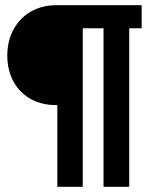

<svg xmlns="http://www.w3.org/2000/svg" viewBox="-20 -720 570 740"><path d="M379 0H478V-611H526V-700H196C85 -700 8 -619 8 -506C8 -393 83 -315 194 -315H201V0H299V-611H379Z"/></svg>

Font: TitilliumText22L
Style: 800 wt
Weight: 800
Designer: Campivisivi
Foundry: Campivisivi
Version: 1.000